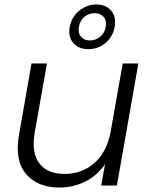

<svg xmlns="http://www.w3.org/2000/svg" viewBox="-20 -830 673 859"><path d="M599 -546 503 0H433L450 -96Q416 -45 362 -18Q308 9 246 9Q148 9 96.5 -51.5Q45 -112 65 -227L121 -546H190L135 -235Q120 -146 156 -99Q192 -52 269 -52Q345 -52 400 -98.5Q455 -145 474 -235L529 -546ZM453 -710Q458 -738 443.5 -754.5Q429 -771 403 -771Q377 -771 357.5 -754.5Q338 -738 333 -710Q328 -683 342 -666Q356 -649 382 -649Q408 -649 428.5 -666Q449 -683 453 -710ZM292 -710Q301 -755 335 -782.5Q369 -810 411 -810Q453 -810 477 -782.5Q501 -755 493 -710Q485 -665 451.5 -637.5Q418 -610 375 -610Q332 -610 308 -637.5Q284 -665 292 -710Z"/></svg>

Font: Poppins Light
Style: Italic
Weight: 300
Italic angle: -10°
Designer: Ninad Kale (Devanagari), Jonny Pinhorn (Latin)
Foundry: Indian Type Foundry
Version: Version 3.200;PS 1.000;hotconv 16.6.54;makeotf.lib2.5.65590